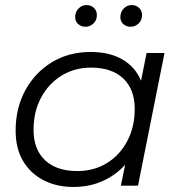

<svg xmlns="http://www.w3.org/2000/svg" viewBox="-20 -736 718 761"><path d="M271 5Q204 5 152 -22Q100 -49 71 -98.5Q42 -148 42 -218Q42 -308 80.5 -378.5Q119 -449 186 -489.5Q253 -530 339 -530Q414 -530 465 -500.5Q516 -471 539 -416L561 -526H632L527 0H459L476 -83Q439 -42 387 -18.5Q335 5 271 5ZM286 -58Q352 -58 403.5 -89.5Q455 -121 484.5 -177Q514 -233 514 -304Q514 -382 468.5 -425Q423 -468 341 -468Q275 -468 223.5 -436Q172 -404 142.5 -348.5Q113 -293 113 -221Q113 -144 158.5 -101Q204 -58 286 -58ZM497 -630Q481 -630 469 -640.5Q457 -651 457 -668Q457 -689 470.5 -702.5Q484 -716 502 -716Q519 -716 531 -705Q543 -694 543 -676Q543 -656 529.5 -643Q516 -630 497 -630ZM319 -630Q302 -630 290 -640.5Q278 -651 278 -668Q278 -689 291.5 -702.5Q305 -716 323 -716Q340 -716 352 -705Q364 -694 364 -676Q364 -656 350.5 -643Q337 -630 319 -630Z"/></svg>

Font: Montserrat
Style: Italic
Weight: 400
Italic angle: -11.3°
Designer: Julieta Ulanovsky
Foundry: Julieta Ulanovsky
Version: Version 9.000; ttfautohint (v1.8.4.7-5d5b)